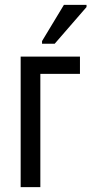

<svg xmlns="http://www.w3.org/2000/svg" viewBox="-20 -770 376 790"><path d="M65 0V-537H309V-466H146V0ZM153 -590V-601L243 -750H336V-741L205 -590Z"/></svg>

Font: Noto Sans ExtraCondensed
Style: Regular
Weight: 400
Width: 2
Designer: Monotype Design Team
Foundry: Monotype Imaging Inc.
Version: Version 2.013